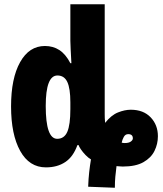

<svg xmlns="http://www.w3.org/2000/svg" viewBox="-20 -780 770 906"><path d="M522 106 396 101.1Q397.5 62.5 400.9 32Q404.3 1.5 409.2 -27.8Q397 -34.7 383.8 -48.3Q370.6 -62 361.3 -75.7Q352.1 -89.4 351.1 -95.2H345.2Q325.7 -40.5 288.1 -15.4Q250.5 9.8 196.8 9.8Q118.2 9.8 75.2 -67.9Q32.2 -145.5 32.2 -277.8Q32.2 -410.6 75 -486.8Q117.7 -563 191.9 -563Q230.5 -563 260 -543.9Q289.6 -524.9 312 -481.9H316.9Q314.9 -519.5 313.5 -545.9Q312 -572.3 312 -587.9V-759.8H474.1V-242.2Q474.1 -233.9 474.4 -222.9Q474.6 -211.9 476.1 -200.2Q504.9 -236.8 536.9 -249.5Q568.8 -262.2 597.2 -262.2Q656.7 -262.2 690.9 -226.3Q725.1 -190.4 725.1 -137.2Q725.1 -100.6 709 -67.9Q692.9 -35.2 656.5 -14.6Q620.1 5.9 559.1 5.9Q555.7 5.9 545.4 5.1Q535.2 4.4 529.8 3.9Q526.4 29.3 524.2 53.7Q522 78.1 522 106ZM250 -125Q283.2 -125 297.6 -158Q312 -190.9 312 -265.1V-296.9Q312 -362.8 297.6 -393.3Q283.2 -423.8 251 -423.8Q195.8 -423.8 195.8 -279.8Q195.8 -125 250 -125ZM568.8 -105Q587.9 -105 597.4 -112.1Q606.9 -119.1 606.9 -127Q606.9 -147 585 -147Q571.3 -147 564.2 -134Q557.1 -121.1 554.2 -106.9Q560.1 -105 568.8 -105Z"/></svg>

Font: Open Sans Condensed ExtraBold
Style: Regular
Weight: 800
Width: 3
Designer: Monotype Design Team
Foundry: Monotype Imaging Inc.
Version: Version 3.000; ttfautohint (v1.8.4)